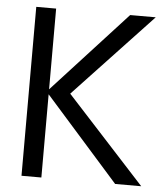

<svg xmlns="http://www.w3.org/2000/svg" viewBox="-50 -725 662 770"><g transform="rotate(5 281.0 -340.0)"><path d="M65 0V-680H145V-355L443 -680H546L231 -345L547 0H442L145 -335V0Z"/></g></svg>

Font: TASA Orbiter Display
Style: Regular
Weight: 400
Designer: Weizhong Zhang
Version: Version 1.000;Glyphs 3.1.2 (3151)